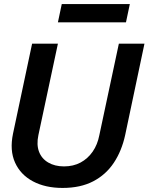

<svg xmlns="http://www.w3.org/2000/svg" viewBox="-20 -913 731 945"><path d="M288 12Q203 12 142 -20.5Q81 -53 54 -113Q27 -173 44 -255L138 -698H265L169 -248Q159 -201 172 -166.5Q185 -132 217.5 -113Q250 -94 295 -94Q341 -94 376.5 -113Q412 -132 436 -166.5Q460 -201 469 -248L565 -698H691L596 -248Q579 -170 540 -111.5Q501 -53 438.5 -20.5Q376 12 288 12ZM265 -803 284 -893H619L600 -803Z"/></svg>

Font: Azeret Mono Thin Medium
Style: Italic
Weight: 500
Italic angle: -12°
Version: Version 1.002